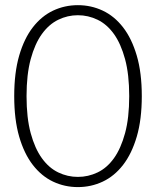

<svg xmlns="http://www.w3.org/2000/svg" viewBox="-20 -736 620 763"><path d="M543.5 -354Q543.5 -261 523.5 -193Q503.5 -125 469 -80.5Q434.5 -36 388.2 -14.2Q342 7.5 289.5 7.5Q237 7.5 191 -14.2Q145 -36 110.5 -80.5Q76 -125 56.2 -193Q36.5 -261 36.5 -354Q36.5 -447 56.2 -515Q76 -583 110.5 -627.5Q145 -672 191 -693.8Q237 -715.5 289.5 -715.5Q342 -715.5 388.2 -693.8Q434.5 -672 469 -627.5Q503.5 -583 523.5 -515Q543.5 -447 543.5 -354ZM493.5 -354Q493.5 -440 477 -501Q460.5 -562 432.8 -600.8Q405 -639.5 367.8 -657.5Q330.5 -675.5 289.5 -675.5Q248.5 -675.5 211.5 -657.5Q174.5 -639.5 146.5 -600.8Q118.5 -562 102 -501Q85.5 -440 85.5 -354Q85.5 -267.5 102 -206.8Q118.5 -146 146.5 -107.2Q174.5 -68.5 211.5 -50.8Q248.5 -33 289.5 -33Q330.5 -33 367.8 -50.8Q405 -68.5 432.8 -107.2Q460.5 -146 477 -206.8Q493.5 -267.5 493.5 -354Z"/></svg>

Font: Lato Light
Style: Regular
Weight: 300
Designer: Lukasz Dziedzic
Foundry: Lukasz Dziedzic
Version: Version 1.104; Western+Polish opensource